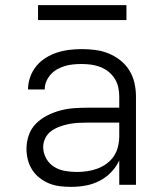

<svg xmlns="http://www.w3.org/2000/svg" viewBox="-20 -719 640 747"><path d="M256 8Q235 8 213.5 5.5Q192 3 172 -5Q152 -13 134.5 -26.5Q117 -40 105.5 -58Q94 -76 88.5 -97Q83 -118 83 -140Q83 -167 92 -193Q101 -219 120 -238Q139 -257 163.5 -269.5Q188 -282 214 -289Q240 -296 267 -298Q294 -300 321 -300H444V-344Q444 -362 440 -380Q436 -398 426 -413.5Q416 -429 401.5 -440.5Q387 -452 370 -458.5Q353 -465 334.5 -467.5Q316 -470 298 -470Q282 -470 265.5 -468.5Q249 -467 233.5 -462.5Q218 -458 203.5 -450Q189 -442 178 -430Q167 -418 160.5 -403Q154 -388 154 -371H89Q89 -396 97.5 -419.5Q106 -443 121.5 -462Q137 -481 158 -494Q179 -507 202 -514.5Q225 -522 249.5 -525Q274 -528 298 -528Q325 -528 351.5 -524.5Q378 -521 402.5 -511Q427 -501 448 -484.5Q469 -468 483 -445.5Q497 -423 503 -396.5Q509 -370 509 -344V0H444V-95Q432 -69 412 -48.5Q392 -28 366.5 -15Q341 -2 313 3Q285 8 256 8ZM279 -50Q300 -50 320 -53Q340 -56 359 -63Q378 -70 395 -82.5Q412 -95 423 -111.5Q434 -128 439 -148.5Q444 -169 444 -189V-242H321Q302 -242 284 -241Q266 -240 248 -236.5Q230 -233 212.5 -226.5Q195 -220 180 -209.5Q165 -199 156.5 -182Q148 -165 148 -147Q148 -124 159.5 -103Q171 -82 190.5 -70Q210 -58 233 -54Q256 -50 279 -50ZM128 -641V-699H472V-641Z"/></svg>

Font: Iosevka Aile Custom Light
Style: Regular
Weight: 300
Designer: Belleve Invis
Foundry: Belleve Invis
Version: Version 17.0.2; ttfautohint (v1.8.3)